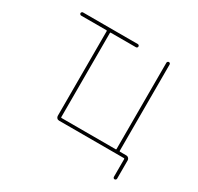

<svg xmlns="http://www.w3.org/2000/svg" viewBox="-183 -971 1365 1325"><g transform="rotate(30 500.0 -308.5)"><path d="M868.2 123V-18.6Q868.2 -23.4 863.3 -23.4H346.7Q335.9 -23.4 329.1 -30.8Q322.3 -38.1 322.3 -47.9V-722.7Q322.3 -727.5 317.4 -727.5H116.2Q111.3 -727.5 107.4 -731.4Q103.5 -735.4 103.5 -740.2Q103.5 -745.1 107.4 -749Q111.3 -752.9 116.2 -752.9H552.7Q558.6 -752.9 562 -749Q565.4 -745.1 565.4 -740.2Q565.4 -735.4 562 -731.4Q558.6 -727.5 552.7 -727.5H351.6Q347.7 -727.5 347.7 -722.7V-52.7Q347.7 -47.9 351.6 -47.9H784.2Q788.1 -47.9 788.1 -52.7V-740.2Q788.1 -745.1 792 -749Q795.9 -752.9 801.3 -752.9Q806.6 -752.9 810.1 -749Q813.5 -745.1 813.5 -740.2V-52.7Q813.5 -47.9 818.4 -47.9H869.1Q878.9 -47.9 886.2 -40.5Q893.6 -33.2 893.6 -23.4V123Q893.6 127.9 889.6 131.8Q885.7 135.7 880.4 135.7Q875 135.7 871.6 131.8Q868.2 127.9 868.2 123Z"/></g></svg>

Font: Rounded-X Mgen+ 1m thin
Style: Regular
Weight: 100
Designer: [Source Han Sans]
Ryoko NISHIZUKA  (kana & ideographs); Paul D. Hunt (Latin, Greek & Cyrillic); Wenlong ZHANG  (bopomofo
Version: Version 1.059.20150602